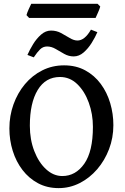

<svg xmlns="http://www.w3.org/2000/svg" viewBox="-20 -973 655 1008"><path d="M288.1 14.6Q227.5 14.6 179.7 -11Q131.8 -36.6 98.1 -80.6Q64.5 -124.5 46.9 -180.9Q29.3 -237.3 29.3 -298.8Q29.3 -365.2 50.8 -425Q72.3 -484.9 110.8 -531Q149.4 -577.1 201.9 -603.5Q254.4 -629.9 316.4 -629.9Q379.4 -629.9 427.7 -603.5Q476.1 -577.1 509 -532.5Q542 -487.8 558.6 -431.6Q575.2 -375.5 575.2 -315.9Q575.2 -249.5 552.5 -189.9Q529.8 -130.4 490 -84.2Q450.2 -38.1 398.2 -11.7Q346.2 14.6 288.1 14.6ZM307.1 -48.8Q377 -48.8 422.4 -113.3Q467.8 -177.7 467.8 -307.1Q467.8 -374.5 446 -434.3Q424.3 -494.1 385.5 -531.5Q346.7 -568.8 294.9 -568.8Q219.2 -568.8 178 -500.7Q136.7 -432.6 136.7 -313Q136.7 -240.2 159.9 -180.2Q183.1 -120.1 221.9 -84.5Q260.7 -48.8 307.1 -48.8ZM157.2 -671.9 124 -684.6Q135.7 -711.4 153.8 -741Q171.9 -770.5 195.8 -791.5Q219.7 -812.5 248 -812.5Q276.4 -812.5 300.5 -799.6Q324.7 -786.6 346.2 -773.4Q367.7 -760.3 386.7 -760.3Q424.8 -760.3 457.5 -817.4L491.2 -804.2Q480 -777.8 461.4 -748Q442.9 -718.3 418.9 -697.5Q395 -676.8 366.7 -676.8Q340.8 -676.8 317.4 -689.9Q293.9 -703.1 272 -716.1Q250 -729 227.1 -729Q206.1 -729 190.7 -714.1Q175.3 -699.2 157.2 -671.9ZM132.8 -878.9 119.1 -893.6Q121.6 -904.3 130.4 -924.1Q139.2 -943.8 144 -953.1H492.2L506.3 -939Q503.9 -928.2 494.9 -908Q485.8 -887.7 481.9 -878.9Z"/></svg>

Font: David Libre Medium
Style: Regular
Weight: 500
Designer: Ismar David, J. Victor Gaultney, Annie Olsen and Meir Sadan
Foundry: Monotype Imaging Inc. & SIL International
Version: Version 1.100; ttfautohint (v1.8.4.7-5d5b)